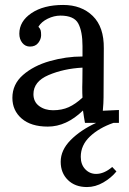

<svg xmlns="http://www.w3.org/2000/svg" viewBox="-20 -496 521 775"><path d="M306 137Q306 168 324 187Q342 206 368 206Q400 206 433 178L450 196Q429 222 397 240.5Q365 259 331 259Q283 259 254 230.5Q225 202 225 157Q225 110 265 69.5Q305 29 368 0H323Q319 -21 315 -50Q248 15 173 15Q105 15 67.5 -17.5Q30 -50 30 -101Q30 -156 73 -193.5Q116 -231 181.5 -249.5Q247 -268 313 -268V-310Q313 -369 296 -401Q279 -433 224 -433Q198 -433 172.5 -420.5Q147 -408 135 -388Q142 -381 144 -374Q146 -367 146 -354Q146 -338 134.5 -323Q123 -308 101 -308Q82 -308 70 -323Q58 -338 58 -360Q58 -410 107 -443Q156 -476 235 -476Q309 -476 354.5 -431.5Q400 -387 399 -301L398 -103Q398 -81 395 -49L460 -52V0H438Q380 20 343 55Q306 90 306 137ZM312 -144Q312 -149 312.5 -166.5Q313 -184 313 -223Q237 -219 176 -193Q115 -167 115 -116Q115 -85 138 -68Q161 -51 194 -51Q230 -51 257.5 -63.5Q285 -76 313 -102Q312 -116 312 -144Z"/></svg>

Font: Sumana
Style: Regular
Weight: 400
Designer: Cyreal, Alexei Vanyashin (Devanagari), Olga Karpushina (Latin)
Foundry: Cyreal
Version: Version 1.015;PS 001.015;hotconv 1.0.70;makeotf.lib2.5.58329